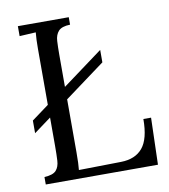

<svg xmlns="http://www.w3.org/2000/svg" viewBox="-80 -768 737 836"><g transform="rotate(-10 289.0 -350.0)"><path d="M55 0V-33Q93 -35 107 -50.5Q121 -66 122.5 -93.5Q124 -121 124 -156V-284L48 -228V-284L124 -340V-588Q124 -630 127 -660Q109 -659 91 -658Q73 -657 55 -656V-700H280V-667Q243 -666 228.5 -650Q214 -634 212.5 -607Q211 -580 211 -544V-404L390 -536V-481L211 -349V-115Q211 -63 208 -37L395 -40Q458 -41 490.5 -80Q523 -119 523 -207H557L551 0Z"/></g></svg>

Font: Lora
Style: Regular
Weight: 400
Designer: Olga Karpushina, Alexei Vanyashin (Cyrillic)
Foundry: Cyreal
Version: Version 3.005; ttfautohint (v1.8.4.7-5d5b)